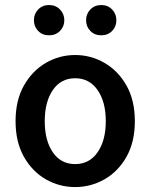

<svg xmlns="http://www.w3.org/2000/svg" viewBox="-20 -739 605 771"><path d="M281.7 12.2Q218.8 12.2 164.3 -18.8Q109.9 -49.8 76.2 -109.1Q42.5 -168.5 42.5 -252.4Q42.5 -336.4 76.2 -395.8Q109.9 -455.1 164.3 -486.6Q218.8 -518.1 281.7 -518.1Q344.7 -518.1 399.4 -486.6Q454.1 -455.1 487.8 -395.8Q521.5 -336.4 521.5 -252.4Q521.5 -168.5 487.8 -109.1Q454.1 -49.8 399.4 -18.8Q344.7 12.2 281.7 12.2ZM281.7 -80.1Q338.9 -80.1 371.8 -127.4Q404.8 -174.8 404.8 -252.4Q404.8 -330.1 371.8 -377.4Q338.9 -424.8 281.7 -424.8Q224.6 -424.8 192.1 -377.4Q159.7 -330.1 159.7 -252.4Q159.7 -174.8 192.1 -127.4Q224.6 -80.1 281.7 -80.1ZM176.8 -597.2Q150.4 -597.2 133.3 -614.7Q116.2 -632.3 116.2 -657.7Q116.2 -683.1 133.3 -700.9Q150.4 -718.8 176.8 -718.8Q203.6 -718.8 220.9 -700.9Q238.3 -683.1 238.3 -657.7Q238.3 -632.3 220.9 -614.7Q203.6 -597.2 176.8 -597.2ZM386.7 -597.2Q359.9 -597.2 342.8 -614.7Q325.7 -632.3 325.7 -657.7Q325.7 -683.1 342.8 -700.9Q359.9 -718.8 386.7 -718.8Q413.1 -718.8 430.2 -700.9Q447.3 -683.1 447.3 -657.7Q447.3 -632.3 430.2 -614.7Q413.1 -597.2 386.7 -597.2Z"/></svg>

Font: Akatab
Style: Bold
Weight: 700
Designer: SIL Global
Foundry: SIL Global
Version: Version 4.100